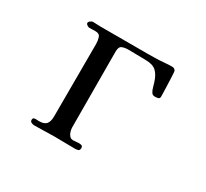

<svg xmlns="http://www.w3.org/2000/svg" viewBox="-149 -980 1298 1208"><g transform="rotate(30 500.0 -376.0)"><path d="M818 -555Q818 -540 805.5 -537.5Q793 -535 782 -535Q766 -535 757.5 -549Q749 -563 744.5 -581Q740 -599 736 -610Q721 -659 695.5 -682.5Q670 -706 616 -706Q585 -706 555 -707Q525 -708 494 -708Q465 -708 446.5 -700Q428 -692 428 -657Q428 -520 429 -382.5Q430 -245 430 -108Q430 -95 434.5 -79Q439 -63 449 -51.5Q459 -40 476 -40Q486 -40 496 -41.5Q506 -43 516 -43Q527 -43 536 -40Q545 -37 545 -23Q545 -7 535 -3.5Q525 0 512 0Q475 0 437.5 -1Q400 -2 362 -2Q326 -2 289.5 -0.5Q253 1 217 1Q207 1 196 -4Q185 -9 185 -21Q185 -33 192.5 -36Q200 -39 210.5 -38Q221 -37 228 -37Q267 -37 282 -55Q297 -73 297 -110Q297 -242 297.5 -374Q298 -506 298 -638Q298 -661 291 -683Q284 -705 255 -705Q244 -705 232.5 -704.5Q221 -704 210 -704Q203 -704 193.5 -710.5Q184 -717 184 -724Q184 -733 194 -740.5Q204 -748 212 -748Q226 -748 239.5 -747Q253 -746 266 -746Q329 -746 392 -746Q455 -746 518 -746Q563 -746 608 -746Q653 -746 698 -748Q718 -749 738.5 -751Q759 -753 780 -753Q792 -753 797.5 -750.5Q803 -748 810 -738Q811 -737 812 -720Q813 -703 814 -678Q815 -653 816 -626.5Q817 -600 817.5 -580.5Q818 -561 818 -555Z"/></g></svg>

Font: Kaisei HarunoUmi
Style: Bold
Weight: 700
Designer: Font-Kai, 金井和夫
Foundry: KAZUO KANAI
Version: Version 5.003